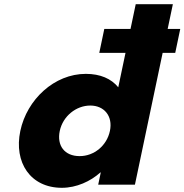

<svg xmlns="http://www.w3.org/2000/svg" viewBox="-20 -880 879 915"><path d="M477 -742 453.1 -628H578.1L543.6 -464C510.2 -505 458 -528 389 -528C239 -528 108.4 -406 76.8 -256C45.3 -106 124.8 15 274.8 15C344.8 15 411.4 -16 458.2 -58H460.2L448 0H623L755.1 -628H815.1L839 -742H779L803.8 -860H626.8L602 -742ZM264.8 -256C279.8 -327 343.3 -377 410.3 -377C476.3 -377 518.8 -327 503.8 -256C489.1 -186 428.6 -136 359.6 -136C287.6 -136 250.1 -186 264.8 -256Z"/></svg>

Font: Hussar
Style: BdOblTwo
Weight: 700
Foundry: Cannot Into Space Fonts
Version: Version 2.00